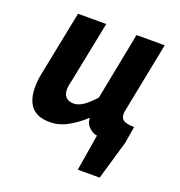

<svg xmlns="http://www.w3.org/2000/svg" viewBox="-123 -600 819 875"><g transform="rotate(20 287.0 -162.0)"><path d="M349.5 172 378.6 -3.6Q357.1 -6.6 339.7 -23.4Q322.3 -40.2 320.7 -61.9Q320.7 -62.9 321 -64.3Q321.2 -65.6 321.4 -66.8H317.4Q283.9 -35.2 241.8 -11.6Q199.8 12 154.9 12Q93.9 12 65.8 -20.9Q37.6 -53.8 37.6 -115.5Q37.6 -132.7 39.6 -150.2Q41.6 -167.6 45.6 -186.1L107.6 -496.1H244.4L185.7 -203.3Q182.5 -188.7 180.1 -177.3Q177.7 -165.8 177.7 -155.8Q177.7 -130.4 190.9 -117.5Q204 -104.6 228.1 -104.6Q250.4 -104.6 274 -120.7Q297.6 -136.7 327.4 -169.4L391.2 -496.1H527.9L460.7 -156Q459.7 -152 459.2 -147.7Q458.7 -143.4 458.7 -138.4Q458.7 -117.1 473.5 -107.8Q488.3 -98.5 524.3 -98.5L510.7 -16.9L455.6 172Z"/></g></svg>

Font: Source Sans Variable
Style: Italic
Weight: 200
Italic angle: -11°
Designer: Paul D. Hunt
Foundry: Adobe Systems Incorporated
Version: Version 3.006;hotconv 1.0.111;makeotfexe 2.5.65597